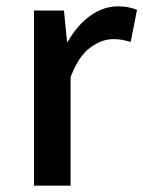

<svg xmlns="http://www.w3.org/2000/svg" viewBox="-20 -584 451 604"><path d="M86.9 0V-550.8H181.2L190.9 -452.1H192.9Q222.2 -504.4 263.7 -534.2Q305.2 -564 350.1 -564Q370.1 -564 384.3 -561Q398.4 -558.1 411.1 -553.2L391.1 -452.1Q376 -456.5 364 -458.7Q352.1 -460.9 335 -460.9Q301.3 -460.9 264.4 -434.6Q227.5 -408.2 202.1 -341.8V0Z"/></svg>

Font: Source Han Sans CN Medium
Style: Regular
Weight: 500
Designer: Ryoko NISHIZUKA  (kana, bopomofo & ideographs); Paul D. Hunt (Latin, Greek & Cyrillic); Sandoll Communications , Soo-you
Foundry: Adobe
Version: Version 2.004;hotconv 1.0.118;makeotfexe 2.5.65603